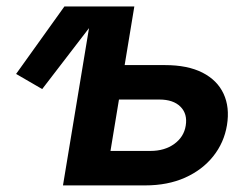

<svg xmlns="http://www.w3.org/2000/svg" viewBox="-20 -562 764 582"><path d="M107.9 -292 28.8 -337.9 175.3 -542.5H300.3ZM319.8 -364.7H480Q548.8 -364.7 593.8 -341.8Q638.7 -318.8 657.7 -277.8Q676.8 -236.8 668 -182.6Q659.2 -129.4 626.2 -88.1Q593.3 -46.9 540.8 -23.4Q488.3 0 419.9 0H170.9L260.7 -542.5H387.2L314.9 -104.5H436Q479 -104.5 508.3 -125.7Q537.6 -147 543 -181.2Q548.8 -216.8 527.1 -238.5Q505.4 -260.3 462.9 -260.3H301.8Z"/></svg>

Font: Inter 16pt SemiBold
Style: Italic
Weight: 600
Italic angle: -9.3988°
Version: Version 4.001;git-66647c0bb